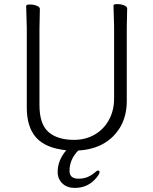

<svg xmlns="http://www.w3.org/2000/svg" viewBox="-20 -724 750 939"><path d="M262 117Q262 60 304 11Q202 0 156.5 -51.5Q111 -103 111 -198V-586L108 -695Q108 -702 126 -702Q144 -702 159.5 -696Q175 -690 175 -680L173 -584V-210Q173 -117 217 -78.5Q261 -40 342 -40Q399 -40 443.5 -66Q488 -92 513 -138Q538 -184 538 -242V-595L535 -697Q535 -704 553 -704Q571 -704 586.5 -698Q602 -692 602 -682L600 -594V-230Q600 -157 568 -102Q504 3 365 12H363Q320 55 320 112Q320 150 364.5 150Q409 150 443 120H444Q453 110 460 110Q467 110 467 118Q467 126 452 145Q411 195 346 195Q308 195 285 173Q262 151 262 117Z"/></svg>

Font: LXGW WenKai Lite Light
Style: Regular
Weight: 300
Designer: LXGW / Fontworks Inc.
Foundry: LXGW / Fontworks Inc.
Version: Version 1.511; March 25, 2025